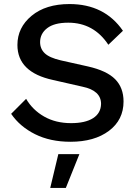

<svg xmlns="http://www.w3.org/2000/svg" viewBox="-20 -690 682 948"><path d="M323 -670Q496 -670 587 -538L515 -469Q443 -578 317 -578Q248 -578 213 -551Q178 -524 178 -482Q178 -449 201 -427Q224 -405 280 -392L414 -362Q507 -341 548.5 -299Q590 -257 590 -189Q590 -98 518 -44Q446 10 328 10Q228 10 153 -27.5Q78 -65 35 -128L109 -202Q141 -147 198 -114.5Q255 -82 331 -82Q401 -82 439.5 -106.5Q478 -131 479 -177Q479 -243 387 -262L242 -295Q66 -333 66 -468Q66 -554 136 -612Q206 -670 323 -670ZM372 71 305 238H228L268 71Z"/></svg>

Font: Elaine Sans Medium
Style: Regular
Weight: 500
Designer: Wei Huang
Foundry: Wei Huang
Version: Version 2.001;PS 002.001;hotconv 1.0.88;makeotf.lib2.5.64775